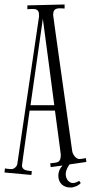

<svg xmlns="http://www.w3.org/2000/svg" viewBox="-35 -743 405 856"><path d="M318 63C311 68 300 73 290 73C274 73 258 57 258 33C258 20 265 3 275 -10L350 -21L348 -38C338 -37 329 -34 319 -34C303 -34 289 -55 287 -69C202 -671 202 -674 202 -676C202 -699 211 -706 233 -706C240 -706 246 -705 253 -705V-723L87 -719V-702C111 -702 139 -711 139 -676V-669L42 -11C40 0 27 11 16 11C6 11 -4 9 -13 8L-15 26L105 37L107 20C91 18 63 18 63 -5C63 -6 64 -16 97 -250H210C236 -57 236 -55 236 -53C236 -15 220 -19 189 -15L191 2L244 -5C232 7 225 23 225 40C225 73 247 93 279 93C295 93 315 85 325 73ZM156 -659C179 -484 196 -362 207 -274H101Z"/></svg>

Font: Bigelow Rules
Style: Regular
Weight: 400
Designer: Astigmatic (AOETI)
Foundry: Astigmatic (AOETI)
Version: Version 1.000